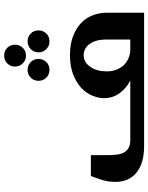

<svg xmlns="http://www.w3.org/2000/svg" viewBox="89 -826 737 956"><g transform="rotate(-90 458.0 -348.5)"><path d="M620.1 -681.6Q635.7 -696.8 659.2 -696.8Q682.1 -696.8 697.3 -681.6Q712.9 -666 712.9 -643.1Q712.9 -620.6 697.3 -604Q681.6 -587.9 659.2 -587.9Q636.2 -587.9 620.1 -604Q604 -620.1 604 -643.1Q604 -666 620.1 -681.6ZM548.8 -564.5Q565.4 -580.1 587.9 -580.1Q610.8 -580.1 626.5 -564.5Q642.1 -548.8 642.1 -525.9Q642.1 -503.4 626.5 -486.8Q611.3 -471.2 587.9 -471.2Q564.5 -471.2 548.8 -486.8Q533.2 -502.4 533.2 -525.9Q533.2 -549.3 548.8 -564.5ZM690.9 -564.5Q707.5 -580.1 730 -580.1Q752.9 -580.1 768.6 -564.5Q784.2 -548.8 784.2 -525.9Q784.2 -503.4 768.6 -486.8Q753.4 -471.2 730 -471.2Q706.5 -471.2 690.9 -486.8Q674.8 -502.9 674.8 -525.9Q674.8 -548.8 690.9 -564.5ZM163.1 -183.1Q163.1 -160.6 165.5 -137.2Q168 -115.7 175.8 -101.1Q183.6 -86.4 198.7 -77.6Q213.4 -68.8 236.8 -68.8H535.2Q497.6 -86.9 472.2 -121.1Q446.8 -155.3 446.8 -199.2Q446.8 -227.1 459.5 -258.3Q472.2 -289.1 498.5 -313.5Q525.9 -338.4 565.4 -353.5Q606.4 -369.1 662.1 -369.1Q712.4 -369.1 752 -355Q790 -341.3 817.9 -316.4Q845.2 -292 858.4 -258.3Q872.1 -223.1 872.1 -186V0H208Q123.5 0 77.1 -37.1Q29.8 -74.7 29.8 -143.1V-147Q29.8 -156.2 31.7 -173.8Q33.2 -186.5 37.1 -200.7Q41.5 -217.3 46.4 -229.5Q48.3 -234.9 52.5 -246.8Q56.6 -258.8 59.1 -265.1H163.1ZM738.8 -187Q738.8 -240.7 716.8 -271Q694.8 -300.8 661.1 -300.8Q625 -300.8 602.5 -267.6Q580.1 -234.4 580.1 -186Q580.1 -164.6 586.4 -144Q592.8 -124 606.4 -106.4Q619.1 -90.3 641.1 -79.6Q663.6 -68.8 689.9 -68.8H738.8Z"/></g></svg>

Font: SimahzazaarabicW05-SemiBold
Style: Regular
Weight: 600
Designer: Ahmed zaza
Foundry: Ahmed zaza
Version: Version 1.001